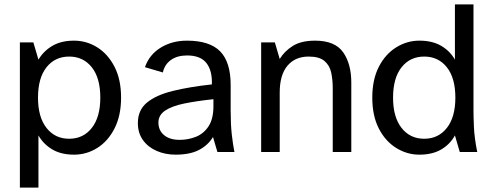

<svg xmlns="http://www.w3.org/2000/svg" viewBox="-20 -688 2231 869"><path d="M70 161V-496H131L154 -418Q177 -457 217 -480.5Q257 -504 315 -504Q372 -504 420.5 -473.5Q469 -443 498.5 -385.5Q528 -328 528 -246Q528 -165 498.5 -107Q469 -49 420.5 -18.5Q372 12 315 12Q257 12 217 -11.5Q177 -35 154 -75V161ZM293 -60Q357 -60 395.5 -109Q434 -158 434 -246Q434 -335 395.5 -383.5Q357 -432 293 -432Q229 -432 190.5 -383.5Q152 -335 152 -246Q152 -158 190.5 -109Q229 -60 293 -60Z M775 12Q728 12 689 -5Q650 -22 627 -54Q604 -86 604 -131Q604 -190 645.5 -224Q687 -258 762.5 -276.5Q838 -295 939 -306Q941 -369 914 -403Q887 -437 827 -437Q782 -437 753.5 -416.5Q725 -396 717 -360L636 -384Q656 -441 707.5 -472.5Q759 -504 826 -504Q929 -504 976.5 -455.5Q1024 -407 1024 -303V-187Q1024 -125 1029 -80Q1034 -35 1041 0H964L944 -68Q922 -31 881 -9.5Q840 12 775 12ZM793 -55Q832 -55 867 -69Q902 -83 924 -116.5Q946 -150 946 -208V-239Q870 -231 814 -219.5Q758 -208 727.5 -187.5Q697 -167 697 -133Q697 -98 722.5 -76.5Q748 -55 793 -55Z M1162 0V-496H1224L1246 -421Q1267 -456 1305 -480Q1343 -504 1406 -504Q1496 -504 1533 -451.5Q1570 -399 1570 -314V0H1486V-289Q1486 -327 1479 -359.5Q1472 -392 1448.5 -412Q1425 -432 1377 -432Q1316 -432 1281 -390.5Q1246 -349 1246 -269V0Z M1878 12Q1822 12 1773 -18.5Q1724 -49 1694.5 -106.5Q1665 -164 1665 -246Q1665 -328 1694.5 -385.5Q1724 -443 1773 -473.5Q1822 -504 1878 -504Q1937 -504 1977 -480.5Q2017 -457 2039 -418V-668H2123V-187Q2123 -162 2125 -113.5Q2127 -65 2140 0H2061L2039 -75Q2017 -35 1977 -11.5Q1937 12 1878 12ZM1900 -60Q1964 -60 2002.5 -109Q2041 -158 2041 -246Q2041 -335 2002.5 -383.5Q1964 -432 1900 -432Q1836 -432 1797.5 -383.5Q1759 -335 1759 -246Q1759 -158 1797.5 -109Q1836 -60 1900 -60Z"/></svg>

Font: Atkinson Hyperlegible
Style: Regular
Weight: 400
Designer: Elliott Scott, Megan Eiswerth, Linus Boman, Theodore Petrosky
Foundry: Braille Institute
Version: Version 1.006; ttfautohint (v1.8.3)